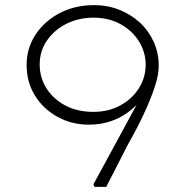

<svg xmlns="http://www.w3.org/2000/svg" viewBox="-20 -730 715 750"><path d="M349 0 345 -10 566 -417 578 -414Q561 -378 536 -346Q511 -314 479.5 -291Q448 -268 410 -255.5Q372 -243 327 -243Q260 -243 204 -274Q148 -305 116 -357.5Q84 -410 84 -476Q84 -542 119 -595Q154 -648 213.5 -679Q273 -710 347 -710Q400 -710 445.5 -692Q491 -674 525.5 -642.5Q560 -611 580 -567.5Q600 -524 600 -474Q600 -440 587.5 -400Q575 -360 556.5 -317.5Q538 -275 518.5 -237Q499 -199 482 -170L395 0ZM345 -293Q404 -293 450.5 -318.5Q497 -344 523 -386Q549 -428 549 -477Q549 -526 523 -568Q497 -610 451 -635.5Q405 -661 345 -661Q288 -661 240.5 -637.5Q193 -614 164 -572.5Q135 -531 135 -478Q135 -427 161.5 -385Q188 -343 235 -318Q282 -293 345 -293Z"/></svg>

Font: Lexend Giga ExtraLight
Style: Regular
Weight: 250
Version: Version 1.007